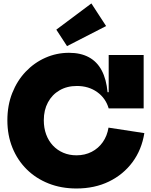

<svg xmlns="http://www.w3.org/2000/svg" viewBox="-20 -1086 882 1120"><path d="M426 13.5Q337 13.5 263.2 -15.8Q189.5 -45 135.8 -98.2Q82 -151.5 52.5 -224.2Q23 -297 23 -384.5Q23 -471.5 51.5 -543.5Q80 -615.5 130 -668Q180 -720.5 245 -749.2Q310 -778 382.5 -778Q450.5 -778 498.2 -752.2Q546 -726.5 573.2 -675.2Q600.5 -624 607.5 -548H649.5L614 -453.5Q596.5 -513.5 546.8 -549Q497 -584.5 428.5 -584.5Q371 -584.5 327.5 -559.2Q284 -534 259.8 -489Q235.5 -444 235.5 -384.5Q235.5 -339.5 249.2 -302Q263 -264.5 288.5 -237.2Q314 -210 349 -195Q384 -180 426 -180Q475 -180 514.5 -200.2Q554 -220.5 579.5 -256.8Q605 -293 613 -341.5L822 -309.5Q806.5 -212.5 752.8 -140Q699 -67.5 615.5 -27Q532 13.5 426 13.5ZM614 -453.5V-765H818V-453.5ZM513 -1066 599 -934 371 -817 308.5 -913Z"/></svg>

Font: Hepta Slab ExtraBold
Style: Regular
Weight: 800
Designer: Michael LaGattuta
Foundry: Michael LaGattuta
Version: Version 1.102